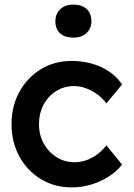

<svg xmlns="http://www.w3.org/2000/svg" viewBox="-20 -802 579 832"><path d="M30 -264Q30 -342 64 -404Q98 -466 157 -502Q216 -538 290 -538Q361 -538 419 -511Q477 -484 509 -436L441 -354Q426 -375 403 -392Q380 -409 354 -419Q328 -429 302 -429Q258 -429 223.5 -407.5Q189 -386 169 -348.5Q149 -311 149 -264Q149 -217 169.5 -180Q190 -143 225 -121Q260 -99 303 -99Q329 -99 353.5 -107.5Q378 -116 400 -132Q422 -148 441 -172L509 -89Q475 -45 415.5 -17.5Q356 10 290 10Q216 10 157 -26Q98 -62 64 -124Q30 -186 30 -264ZM220 -710Q220 -742 241 -762Q262 -782 298 -782Q335 -782 355.5 -763Q376 -744 376 -710Q376 -679 355 -659Q334 -639 298 -639Q261 -639 240.5 -657.5Q220 -676 220 -710Z"/></svg>

Font: Our Lexend Medium
Style: Regular
Weight: 500
Designer: Bonnie Shaver-Troup, Thomas Jockin
Foundry: Lexend
Version: Version 1.007